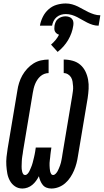

<svg xmlns="http://www.w3.org/2000/svg" viewBox="-20 -1078 598 1106"><path d="M276 8Q261 8 248 3Q235 -2 226.5 -12.5Q218 -23 212.5 -36Q207 -49 204 -63Q197 -49 187.5 -36Q178 -23 166 -13Q154 -3 139 2.5Q124 8 109 8Q85 8 66.5 -4.5Q48 -17 37 -37Q26 -57 22 -79.5Q18 -102 16.5 -125.5Q15 -149 17.5 -173.5Q20 -198 24 -222L80 -556Q83 -578 90 -600.5Q97 -623 108.5 -643.5Q120 -664 136.5 -682Q153 -700 173 -712.5Q193 -725 215.5 -730Q238 -735 260 -735V-657Q247 -657 234.5 -652Q222 -647 212 -638Q202 -629 194.5 -617.5Q187 -606 182 -593.5Q177 -581 174 -568.5Q171 -556 169 -544L113 -209Q112 -201 111 -193.5Q110 -186 108.5 -178.5Q107 -171 106.5 -163.5Q106 -156 105.5 -148.5Q105 -141 105 -133.5Q105 -126 104.5 -119Q104 -112 105 -104.5Q106 -97 107.5 -90Q109 -83 113 -76.5Q117 -70 125 -70Q133 -70 139.5 -77.5Q146 -85 149.5 -92.5Q153 -100 156.5 -108Q160 -116 163 -124Q166 -132 168 -140Q170 -148 172 -156Q174 -164 176 -172Q178 -180 179.5 -188Q181 -196 182.5 -204Q184 -212 185 -221L186 -228H276L275 -221Q274 -212 272.5 -204Q271 -196 270.5 -188Q270 -180 269 -172Q268 -164 267 -156Q266 -148 265.5 -139.5Q265 -131 265.5 -123.5Q266 -116 266.5 -108Q267 -100 268.5 -92.5Q270 -85 274 -77.5Q278 -70 286 -70Q294 -70 301 -77.5Q308 -85 312 -92.5Q316 -100 319.5 -108.5Q323 -117 326 -125Q329 -133 331 -141.5Q333 -150 334.5 -158Q336 -166 337.5 -174.5Q339 -183 340 -191L396 -526Q398 -540 400 -553.5Q402 -567 401 -580.5Q400 -594 398 -607.5Q396 -621 389.5 -632Q383 -643 371.5 -650Q360 -657 347 -657V-735Q373 -735 398.5 -728Q424 -721 442.5 -705Q461 -689 472 -666.5Q483 -644 487.5 -618.5Q492 -593 490.5 -566.5Q489 -540 485 -513L429 -179Q426 -158 420.5 -137Q415 -116 406.5 -96Q398 -76 385.5 -57Q373 -38 356 -23Q339 -8 318 0Q297 8 276 8ZM210 -930Q214 -955 226.5 -980.5Q239 -1006 260 -1024.5Q281 -1043 307 -1050.5Q333 -1058 359 -1058Q378 -1058 395.5 -1053Q413 -1048 428.5 -1040.5Q444 -1033 458.5 -1024.5Q473 -1016 489 -1008.5Q505 -1001 522 -995.5Q539 -990 558 -990L548 -930Q530 -930 514 -935Q498 -940 483 -947.5Q468 -955 453.5 -963.5Q439 -972 424.5 -979.5Q410 -987 393.5 -992Q377 -997 359 -997Q345 -997 331.5 -993Q318 -989 306.5 -979.5Q295 -970 288.5 -956.5Q282 -943 280 -930ZM312 -779 274 -821Q288 -833 300 -847.5Q312 -862 320 -878Q313 -880 306.5 -885Q300 -890 296.5 -897Q293 -904 293 -912.5Q293 -921 294 -930Q296 -941 300.5 -951.5Q305 -962 314.5 -969.5Q324 -977 335 -980.5Q346 -984 357 -984Q368 -984 378 -980.5Q388 -977 394.5 -969.5Q401 -962 402.5 -951.5Q404 -941 402 -930Q399 -909 391.5 -888Q384 -867 372.5 -847.5Q361 -828 345.5 -810.5Q330 -793 312 -779Z"/></svg>

Font: Iosevka Semibold
Style: Italic
Weight: 600
Italic angle: -9°
Monospace: yes
Designer: Belleve Invis
Foundry: Belleve Invis
Version: Version 32.5.0; ttfautohint (v1.8.4)